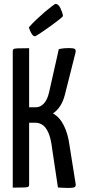

<svg xmlns="http://www.w3.org/2000/svg" viewBox="-20 -942 434 964"><path d="M326 1.6Q312.6 1.6 299.1 1Q285.5 0.4 270.9 -0.6L241.8 -195.3Q235.7 -246.7 223.2 -275.1Q210.6 -303.5 194 -314.6Q177.3 -325.8 157.5 -325.8H126.3V-16.5Q126.3 -8.2 123.1 -4.9Q119.8 -1.6 102.5 -0.8Q85.2 0 44 0V-683.5Q44 -691.8 47.6 -695.1Q51.2 -698.4 68.2 -699.2Q85.2 -700 126.3 -700V-403.6H162.5Q182.4 -403.6 200.4 -422.5Q218.4 -441.5 226.9 -480.6L275.2 -695.1Q289.5 -698.7 303.1 -699.7Q316.6 -700.6 327.1 -700.6Q349.7 -700.6 355.8 -695.9Q362 -691.1 359 -677.2L305.9 -466.8Q296.8 -431.2 280.6 -407.5Q264.3 -383.8 245.6 -372.8Q279.9 -353.8 301 -311.1Q322.1 -268.3 329.6 -208.3L359.9 -18.2Q361.6 -6.6 354.6 -2.5Q347.5 1.6 326 1.6ZM156.3 -759.6Q147.2 -759.6 139.9 -771Q132.5 -782.5 128.7 -793.6Q124.9 -804.7 124.9 -804.7Q142.2 -824.5 163.7 -844.8Q185.3 -865.2 206.1 -883Q227 -900.8 241.6 -911.6Q256.2 -922.4 258.7 -922.4Q273.2 -922.4 283.5 -900.8Q293.8 -879.3 296.4 -861.2Q290.5 -854 272.9 -840.3Q255.2 -826.6 233.1 -810.6Q211 -794.6 190.1 -780.6Q169.1 -766.6 156.3 -759.6Z"/></svg>

Font: Yanone Kaffeesatz ExtraLight
Style: Regular
Weight: 200
Designer: Yanone (Cyrillic: Daniel Pouzeot, Huerta Tipografica, and Cyreal)
Foundry: Yanone
Version: Version 2.003